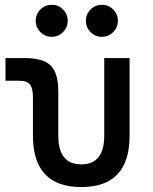

<svg xmlns="http://www.w3.org/2000/svg" viewBox="-20 -755 626 785"><path d="M312.5 9.8Q114.7 9.8 114.7 -200.2V-356.4Q114.7 -394 102.5 -409.4Q90.3 -424.8 60.1 -424.8H2.4V-517.6H79.6Q156.2 -517.6 187.3 -487.1Q218.3 -456.5 218.3 -380.9V-200.2Q218.3 -83 312.5 -83Q406.2 -83 406.2 -200.2V-517.6H509.8V-200.2Q509.8 9.8 312.5 9.8ZM191.4 -604.5Q164.6 -604.5 145.3 -623.8Q126 -643.1 126 -669.9Q126 -697.3 145.3 -716.3Q164.6 -735.4 191.4 -735.4Q218.8 -735.4 237.8 -716.3Q256.8 -697.3 256.8 -669.9Q256.8 -643.1 237.8 -623.8Q218.8 -604.5 191.4 -604.5ZM396.5 -604.5Q369.6 -604.5 350.3 -623.8Q331.1 -643.1 331.1 -669.9Q331.1 -697.3 350.3 -716.3Q369.6 -735.4 396.5 -735.4Q423.8 -735.4 442.9 -716.3Q461.9 -697.3 461.9 -669.9Q461.9 -643.1 442.9 -623.8Q423.8 -604.5 396.5 -604.5Z"/></svg>

Font: Cascadia Code NF
Style: Regular
Weight: 400
Monospace: yes
Designer: Aaron Bell
Foundry: Saja Typeworks
Version: Version 2404.023; ttfautohint (v1.8.4)